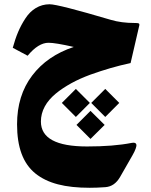

<svg xmlns="http://www.w3.org/2000/svg" viewBox="-20 -536 705 896"><path d="M468.3 46.9 402.3 -18.6 336.9 46.9 402.3 112.3ZM536.6 -55.7 471.2 -121.1 405.8 -55.7 471.2 9.8ZM399.4 -55.7 334 -121.1 268.6 -55.7 334 9.8ZM386.2 147.5C242.7 147.5 170.9 108.9 170.9 31.2C170.9 6.8 176.8 -16.6 189 -39.1C212.9 -83.5 259.3 -117.7 312.5 -147.5C338.9 -162.1 368.7 -175.3 401.4 -187.5C467.3 -210.9 523.4 -227.5 589.4 -241.7L630.4 -418.9V-421.4C630.4 -427.2 626.5 -428.7 609.4 -428.7C566.9 -428.7 529.8 -433.6 497.1 -443.4C333.5 -491.7 238.3 -516.1 211.4 -516.1C164.6 -516.1 125.5 -491.7 98.6 -450.2C71.3 -408.7 54.7 -367.7 39.6 -313L108.9 -275.9C142.6 -316.4 174.8 -336.4 206.5 -336.4C227.5 -336.4 266.6 -330.1 324.2 -316.9C241.7 -289.6 176.8 -245.1 129.9 -183.1C83 -121.1 59.6 -45.4 59.6 43.9C59.6 151.4 87.4 226.6 145 273.4C202.6 319.8 283.7 340.3 398.9 340.3C420.9 340.3 445.3 339.4 472.2 337.4C501 335 523.4 319.3 540.5 289.6L598.1 189C612.3 164.6 616.7 148.4 616.7 142.1C616.7 134.3 612.3 129.9 602.5 129.9C600.1 129.9 597.7 130.4 594.2 130.9C537.1 142.1 467.8 147.5 386.2 147.5Z"/></svg>

Font: Sahel Black
Style: Bold
Weight: 900
Foundry: Saber Rastikerdar (saber.rastikerdar@gmail.com)
Version: Version 3.4.0